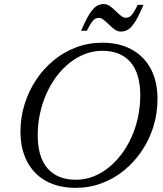

<svg xmlns="http://www.w3.org/2000/svg" viewBox="-20 -894 786 924"><path d="M161.5 -243.5Q161.5 -138 209 -83.5Q256.5 -29 345 -29Q388 -29 427.5 -44Q467 -59 501.8 -86.8Q536.5 -114.5 564.8 -152Q593 -189.5 613.2 -234.8Q633.5 -280 644.2 -330.8Q655 -381.5 655 -435Q655 -540.5 607.8 -595Q560.5 -649.5 472 -649.5Q429 -649.5 389.2 -634.2Q349.5 -619 315 -591.5Q280.5 -564 252.2 -526.5Q224 -489 203.8 -443.8Q183.5 -398.5 172.5 -347.8Q161.5 -297 161.5 -243.5ZM738 -417Q738 -350 718.8 -286.8Q699.5 -223.5 663.8 -169.8Q628 -116 579 -75.5Q530 -35 470.5 -12.5Q411 10 344 10Q262.5 10 203 -22.2Q143.5 -54.5 111 -115.5Q78.5 -176.5 78.5 -261Q78.5 -328.5 98 -391.5Q117.5 -454.5 153 -508.5Q188.5 -562.5 237.5 -603Q286.5 -643.5 346 -666Q405.5 -688.5 472.5 -688.5Q554 -688.5 613.5 -656Q673 -623.5 705.5 -563Q738 -502.5 738 -417ZM670.5 -870.5Q648 -817.5 630.5 -789.8Q613 -762 597 -752Q581 -742 561.5 -742Q546.5 -742 532.2 -752Q518 -762 505 -775Q492 -788 479.5 -798Q467 -808 455 -808Q446.5 -808 438 -803.5Q429.5 -799 420.2 -785.5Q411 -772 398 -746H370Q393 -799 410.5 -826.5Q428 -854 444 -864.2Q460 -874.5 479.5 -874.5Q495 -874.5 509 -864.5Q523 -854.5 536 -841.5Q549 -828.5 561.5 -818.5Q574 -808.5 586.5 -808.5Q595 -808.5 603.5 -813.2Q612 -818 621.2 -831.5Q630.5 -845 642.5 -870.5Z"/></svg>

Font: Newsreader 28pt
Style: Italic
Weight: 400
Italic angle: -17°
Version: Version 1.003